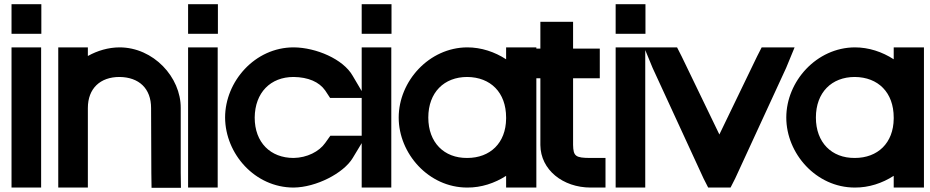

<svg xmlns="http://www.w3.org/2000/svg" viewBox="-20 -837 4396 908"><path d="M104.5 -677H34.5V-817H104.5H105.5H175.5V-677H105.5ZM34.5 -543V-613H174.5V-543V-20V50H34.5V-20Z M395.5 -572.2C441 -597.6 492.5 -612.7 545 -613C705.7 -613 835.7 -472 834.7 -326V-20L835.7 51H696.7L695.7 -19L694.5 -326C694.5 -419 637 -472 545 -473C454.2 -473 395.5 -419 395.5 -326V-256V-20V50H255.5V-20V-256V-326V-543V-613H395.5Z M939.5 -677H869.5V-817H939.5H940.5H1010.5V-677H940.5ZM869.5 -543V-613H1009.5V-543V-20V50H869.5V-20Z M1647.6 -479 1709.6 -374H1541L1518 -409C1489.2 -450 1437.5 -472 1368.5 -473C1259.2 -473 1185.7 -399 1184.5 -281C1184.5 -163 1259.2 -90 1368.5 -90C1431.8 -91 1489.2 -120 1518 -161L1542.2 -195H1711.6L1647.6 -89C1604.6 -18 1475.5 49 1368.5 50C1185.7 50 1045.5 -109 1044.5 -281C1044.5 -452 1185.7 -613 1368.5 -613H1369.7C1474.3 -612 1602.6 -558 1647.6 -479Z M1760.5 -677H1690.5V-817H1760.5H1761.5H1831.5V-677H1761.5ZM1690.5 -543V-613H1830.5V-543V-20V50H1690.5V-20Z M1865.5 -281C1865.5 -453 2009 -612 2189.5 -613C2255.7 -613 2319.3 -591.8 2373.5 -556.6V-613H2516.5V-543V-284.6V-281V-20V50H2373.5V-5.5C2319.5 29.4 2256 50.4 2189.5 50C2006.7 50 1865.5 -111 1865.5 -281ZM2005.5 -281C2005.5 -163 2080.2 -89 2189.5 -90C2298.2 -90 2372.4 -160.8 2373.5 -275.7V-281C2373.5 -400 2299.9 -472 2189.5 -473C2080.3 -473 2005.5 -400 2005.5 -281Z M2690.2 -467V-152C2691.3 -98 2701.7 -90 2773.5 -90H2843.5V50H2773.5C2641.8 50 2536.5 -34 2535.5 -151V-152V-467H2527.5H2457.5V-607H2527.5H2535.5V-664V-734H2690.2V-664V-607H2746.5H2816.5V-467H2746.5Z M2961.5 -677H2891.5V-817H2961.5H2962.5H3032.5V-677H2962.5ZM2891.5 -543V-613H3031.5V-543V-20V50H2891.5V-20Z M3066.2 -516 3026.2 -613H3181.9L3203.8 -570L3382 -201L3560.2 -570L3582.1 -613H3737.8L3697.8 -516L3456.8 7L3434.9 50H3329.1L3307.2 7Z M3698.5 -281C3698.5 -453 3842 -612 4022.5 -613C4088.7 -613 4152.3 -591.8 4206.5 -556.6V-613H4349.5V-543V-284.6V-281V-20V50H4206.5V-5.5C4152.5 29.4 4089 50.4 4022.5 50C3839.7 50 3698.5 -111 3698.5 -281ZM3838.5 -281C3838.5 -163 3913.2 -89 4022.5 -90C4131.2 -90 4205.4 -160.8 4206.5 -275.7V-281C4206.5 -400 4132.9 -472 4022.5 -473C3913.3 -473 3838.5 -400 3838.5 -281Z"/></svg>

Font: Nordica Plus
Style: NordicaClassicRgExt
Weight: 500
Version: Version 1.01